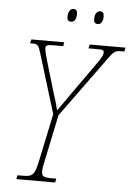

<svg xmlns="http://www.w3.org/2000/svg" viewBox="-59 -931 676 976"><g transform="rotate(5 278.5 -443.5)"><path d="M406 -821C421 -821 432 -836 432 -862C432 -880 425 -887 412 -887C394 -887 385 -867 385 -846C385 -827 393 -821 406 -821ZM270 -821C285 -821 296 -836 296 -862C296 -880 289 -887 276 -887C258 -887 249 -867 249 -846C249 -827 256 -821 270 -821ZM62 0H260L264 -20H235C202 -20 189 -25 189 -51C189 -64 192 -82 198 -108L247 -342L452 -624C498 -688 501 -694 537 -694H552L557 -714H374L369 -694H408C443 -694 448 -692 448 -680C448 -670 446 -658 409 -608L297 -450C276 -420 255 -391 238 -366C231 -393 221 -429 211 -458L163 -620C154 -651 151 -665 151 -677C151 -690 158 -694 189 -694H240L244 -714H76L71 -694H82C111 -694 114 -690 128 -645L220 -345L170 -108C154 -31 145 -20 95 -20H66Z"/></g></svg>

Font: Noto Serif Condensed Thin
Style: Italic
Weight: 100
Width: 3
Italic angle: -12°
Designer: Monotype Design Team
Foundry: Monotype Imaging Inc.
Version: Version 2.013